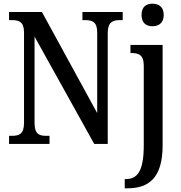

<svg xmlns="http://www.w3.org/2000/svg" viewBox="-20 -779 979 1039"><path d="M805 -637C838 -637 866 -654 866 -698C866 -743 838 -759 805 -759C772 -759 746 -743 746 -698C746 -654 772 -637 805 -637ZM29 0H248V-44H230C192 -44 167 -53 167 -114V-581L490 0H563V-600C563 -659 590 -670 626 -670H644V-714H426V-670H443C479 -670 506 -660 506 -604V-167L207 -714H29V-670H47C82 -670 110 -661 110 -604V-114C110 -53 83 -44 44 -44H29ZM655 240H670C782 240 860 187 860 8V-536H686V-492H691C729 -492 758 -483 758 -424V7C758 148 723 190 661 190H655Z"/></svg>

Font: Noto Serif Condensed Medium
Style: Regular
Weight: 500
Width: 3
Designer: Monotype Design Team
Foundry: Monotype Imaging Inc.
Version: Version 2.015